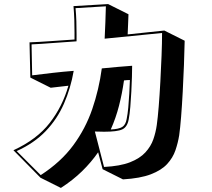

<svg xmlns="http://www.w3.org/2000/svg" viewBox="-20 -816 1040 943"><path d="M462 -68Q428 -19 383 25Q338 69 279 107L179 57L46 -78Q161 -131 224 -212Q287 -293 316 -395L229 -385L129 -435L125 -608Q175 -610 230 -614Q285 -618 346 -622V-656Q346 -686 345 -717.5Q344 -749 341 -786L511 -796L611 -746Q610 -719 609 -694.5Q608 -670 607 -647L787 -666L887 -616Q886 -563 883.5 -497.5Q881 -432 877.5 -365.5Q874 -299 869.5 -242.5Q865 -186 860 -151Q854 -114 841.5 -77.5Q829 -41 801 -10.5Q773 20 721 40Q669 60 584 65L484 15ZM491 4Q570 0 618.5 -19Q667 -38 694 -67.5Q721 -97 733 -131.5Q745 -166 750 -202Q755 -237 759.5 -293Q764 -349 767.5 -414Q771 -479 773.5 -542.5Q776 -606 776 -654L494 -626Q496 -667 497.5 -706Q499 -745 500 -785L351 -776Q354 -744 355 -712Q356 -680 356 -649V-613Q292 -609 236 -604.5Q180 -600 135 -598L138 -446Q186 -452 238 -458Q290 -464 342 -468Q327 -382 294 -306.5Q261 -231 204.5 -172Q148 -113 62 -74L180 44Q279 -20 339.5 -102Q400 -184 433 -280Q466 -376 480 -480Q522 -484 560 -487.5Q598 -491 629 -493Q629 -472 628 -438Q627 -404 625 -365.5Q623 -327 620 -291Q617 -255 612 -229Q605 -192 580.5 -180.5Q556 -169 491 -169Q481 -169 470 -169.5Q459 -170 446 -170ZM618 -423Q611 -423 604 -422.5Q597 -422 589 -421Q580 -357 564.5 -296.5Q549 -236 524 -180Q564 -182 580.5 -192.5Q597 -203 602 -231Q607 -255 610 -287.5Q613 -320 615 -356Q617 -392 618 -423Z"/></svg>

Font: Rampart One
Style: Regular
Weight: 400
Designer: Fontworks Inc.
Foundry: Fontworks Inc.
Version: Version 1.100